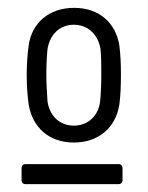

<svg xmlns="http://www.w3.org/2000/svg" viewBox="-20 -728 377 489"><path d="M168 -365C231 -365 275 -403 284 -462C287 -484 288 -511 288 -537C288 -563 287 -590 284 -612C275 -670 232 -708 169 -708C105 -708 61 -670 53 -612C50 -591 48 -563 48 -537C48 -511 50 -483 53 -462C63 -403 105 -365 168 -365ZM168 -408C132 -408 106 -433 101 -470C100 -489 98 -512 98 -537C98 -561 99 -584 101 -603C107 -640 132 -665 168 -665C204 -665 230 -640 236 -603C238 -584 238 -562 238 -537C238 -512 237 -489 235 -470C231 -433 204 -408 168 -408ZM45 -259H282C288 -259 292 -263 292 -269V-300C292 -306 288 -310 282 -310H45C39 -310 35 -306 35 -300V-269C35 -263 39 -259 45 -259Z"/></svg>

Font: Barlow Semi Condensed
Style: Regular
Weight: 400
Width: 4
Designer: Jeremy Tribby
Foundry: Tribby Type
Version: Version 1.422;hotconv 1.0.109;makeotfexe 2.5.65596